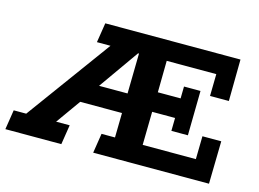

<svg xmlns="http://www.w3.org/2000/svg" viewBox="-119 -729 1178 874"><g transform="rotate(15 470.5 -291.5)"><path d="M-36.4 0 -21.9 -92.6H37L327.6 -490.4H263.7L278.3 -583H915.4L913.1 -387.1H824.4L826.2 -490.4H592.6L590.6 -341.7H697.9L698.9 -397.8H776.6L773.4 -188H695.6L696.6 -249.1H588.6L585.9 -92.6H836.5L838.5 -200.9H927.2L923.2 0H377.5L392 -92.6H455.4L457.8 -230.4L489.5 -208.3H236.6L286.2 -244.5L178 -92.6H241.9L227.3 0ZM298.5 -264 287.9 -300.9H490.1L458.4 -278.1L462.1 -489.7H457.8Z"/></g></svg>

Font: Rokkitt SemiBold
Style: Italic
Weight: 600
Italic angle: -9°
Designer: Vernon Adams
Foundry: Vernon Adams
Version: Version 3.103